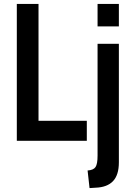

<svg xmlns="http://www.w3.org/2000/svg" viewBox="-20 -720 677 982"><path d="M66 -700H177V-102H424V0H66ZM479 -700H588V-585H479ZM428 152Q458 150 468.5 134.5Q479 119 479 76V-496H588V110Q588 175 558 206.5Q528 238 469 240L438 242Z"/></svg>

Font: Cabin Condensed SemiBold
Style: Regular
Weight: 600
Width: 3
Designer: Pablo Impallari
Foundry: Pablo Impallari. http://www.impallari.com Igino Marini. http://www.ikern.com
Version: Version 2.200